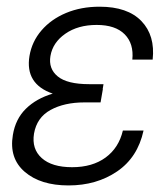

<svg xmlns="http://www.w3.org/2000/svg" viewBox="-20 -546 505 576"><path d="M185.5 10.3Q101.6 10.3 54.2 -30.5Q6.8 -71.3 18.6 -141.1Q26.4 -189 57.6 -219.7Q88.9 -250.5 138.2 -265.1Q54.7 -293.9 68.4 -377.9Q75.7 -421.4 104.5 -454.8Q133.3 -488.3 178.2 -507.1Q223.1 -525.9 278.8 -525.9Q362.8 -525.9 404.3 -482.7Q445.8 -439.5 438 -367.2H377Q381.8 -415 354 -443.1Q326.2 -471.2 270 -471.2Q213.9 -471.2 176 -444.8Q138.2 -418.5 131.3 -377.9Q125 -339.8 153.3 -316.7Q181.6 -293.5 247.6 -293.5H290.5L288.1 -278.8H288.6L281.7 -238.8H233.4Q172.9 -238.8 131.6 -216.1Q90.3 -193.4 82 -145Q74.7 -99.1 105.2 -71.8Q135.7 -44.4 196.3 -44.4Q257.3 -44.4 296.9 -73.5Q336.4 -102.5 348.6 -154.3H410.6Q393.1 -73.7 331.3 -31.7Q269.5 10.3 185.5 10.3Z"/></svg>

Font: Inter Display Light
Style: Italic
Weight: 300
Italic angle: -9.39999°
Designer: Rasmus Andersson
Foundry: rsms
Version: Version 4.000;git-a52131595